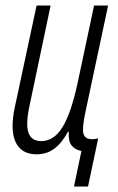

<svg xmlns="http://www.w3.org/2000/svg" viewBox="-20 -551 428 698"><path d="M249 127 276 -2Q252 -7 240 -22.5Q228 -38 230 -72H227Q205 -31 177.5 -10.5Q150 10 113 10Q58 10 37 -34Q16 -78 34 -162L113 -531H164L87 -165Q73 -99 83.5 -68.5Q94 -38 130 -38Q176 -38 207 -88.5Q238 -139 261 -244L322 -531H373L290 -141Q278 -84 283.5 -64.5Q289 -45 315 -45Q327 -45 337 -48L300 127Z"/></svg>

Font: Noto Sans ExtraCondensed Light
Style: Italic
Weight: 300
Width: 2
Italic angle: -12°
Designer: Monotype Design Team
Foundry: Monotype Imaging Inc.
Version: Version 2.013; ttfautohint (v1.8.4.7-5d5b)